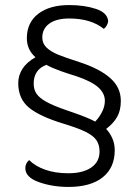

<svg xmlns="http://www.w3.org/2000/svg" viewBox="-20 -729 549 758"><path d="M80 -65Q80 -84 95 -97Q119 -73 158.5 -59Q198 -45 250 -45Q307 -45 340 -67.5Q373 -90 373 -131Q373 -157 361 -175Q349 -193 319 -208Q289 -223 233 -240Q137 -269 94.5 -304Q52 -339 52 -401Q52 -431 68.5 -457Q85 -483 120 -503Q86 -533 86 -578Q86 -640 131 -674.5Q176 -709 253 -709Q313 -709 358.5 -694Q404 -679 407 -646Q407 -639 402 -629.5Q397 -620 390 -615Q339 -656 253 -656Q203 -656 175 -636Q147 -616 147 -581Q147 -557 164 -541Q181 -525 207.5 -514Q234 -503 293 -484Q373 -458 415 -421Q457 -384 457 -331Q457 -293 442.5 -267.5Q428 -242 399 -220Q413 -206 423 -184Q433 -162 433 -136Q433 -67 385.5 -29Q338 9 250 9Q187 9 133.5 -10Q80 -29 80 -65ZM394 -331Q394 -361 367.5 -384.5Q341 -408 282 -428Q252 -437 219.5 -448.5Q187 -460 163 -473Q113 -454 113 -399Q113 -375 124.5 -358.5Q136 -342 163 -327Q190 -312 242 -294L268 -285Q297 -275 318 -266.5Q339 -258 356 -249Q373 -267 383.5 -288.5Q394 -310 394 -331Z"/></svg>

Font: K2D ExtraLight
Style: Regular
Weight: 275
Designer: Katatrad Aksorn Co.,Ltd.
Foundry: Cadson Demak Co.,Ltd.
Version: Version 1.000; ttfautohint (v1.6)